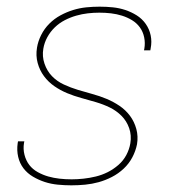

<svg xmlns="http://www.w3.org/2000/svg" viewBox="-20 -548 540 576"><path d="M194 8Q174 8 153.5 6Q133 4 114.5 -2Q96 -8 79 -18Q62 -28 50.5 -43Q39 -58 34.5 -77.5Q30 -97 33 -118L34 -124H53L52 -119Q49 -101 53.5 -83.5Q58 -66 68 -53Q78 -40 93.5 -31.5Q109 -23 125 -18.5Q141 -14 158.5 -12Q176 -10 195 -10Q212 -10 230.5 -12Q249 -14 267.5 -18.5Q286 -23 303 -31.5Q320 -40 335 -53Q350 -66 359 -83Q368 -100 371 -118Q375 -142 367.5 -163.5Q360 -185 344.5 -200.5Q329 -216 309.5 -225.5Q290 -235 268 -241.5Q246 -248 224 -254Q202 -260 181.5 -268.5Q161 -277 143 -289.5Q125 -302 112 -319.5Q99 -337 93 -359Q87 -381 91 -405Q94 -424 103.5 -443Q113 -462 128 -477Q143 -492 161.5 -502Q180 -512 199.5 -518Q219 -524 239 -526Q259 -528 279 -528Q299 -528 318.5 -526Q338 -524 356 -518Q374 -512 390 -502Q406 -492 417 -476.5Q428 -461 432 -442Q436 -423 432 -403L431 -397H412L413 -402Q416 -419 412.5 -436Q409 -453 399.5 -466Q390 -479 376 -487.5Q362 -496 346 -501Q330 -506 313 -508Q296 -510 278 -510Q261 -510 243.5 -508Q226 -506 208.5 -501Q191 -496 174.5 -487.5Q158 -479 144.5 -466Q131 -453 122 -436.5Q113 -420 110 -402Q106 -379 113.5 -357Q121 -335 136 -319.5Q151 -304 171.5 -294.5Q192 -285 213.5 -278.5Q235 -272 257 -266Q279 -260 299.5 -251.5Q320 -243 338.5 -230.5Q357 -218 370 -200.5Q383 -183 389 -161Q395 -139 391 -115Q387 -95 377 -76Q367 -57 351 -42Q335 -27 315.5 -17Q296 -7 276 -1.5Q256 4 235.5 6Q215 8 194 8Z"/></svg>

Font: Iosevka SS18 Thin
Style: Italic
Weight: 100
Italic angle: -9°
Monospace: yes
Designer: Belleve Invis
Foundry: Belleve Invis
Version: Version 25.1.1; ttfautohint (v1.8.4)